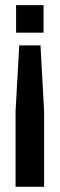

<svg xmlns="http://www.w3.org/2000/svg" viewBox="-20 -720 230 740"><path d="M54.2 -544.9H136.2L149.9 -292V0H40V-292ZM147.9 -594.2H42V-700.2H147.9Z"/></svg>

Font: Bebas Neue Bold
Style: Regular
Weight: 700
Designer: Ryoichi Tsunekawa
Foundry: Ryoichi Tsunekawa
Version: Version 1.300